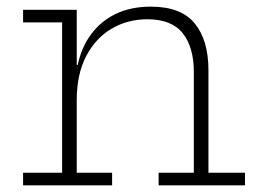

<svg xmlns="http://www.w3.org/2000/svg" viewBox="-20 -558 781 578"><path d="M211 -38H317.5V0H49.5V-38H167V-490.5H49.5V-528.5H211ZM563.5 -38V-341.5Q563.5 -415.5 530.2 -457.8Q497 -500 423.5 -500Q364.5 -500 316.2 -471.8Q268 -443.5 239.5 -389Q211 -334.5 211 -256.5L199.5 -362.5H214Q225 -415 254 -454.5Q283 -494 328.2 -516Q373.5 -538 434 -538Q525 -538 566.2 -487.5Q607.5 -437 607.5 -346.5V-38H717.5V0H457.5V-38Z"/></svg>

Font: Hepta Slab ExtraLight Light
Style: Regular
Weight: 300
Version: Version 1.100